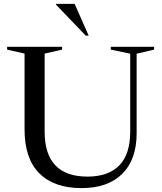

<svg xmlns="http://www.w3.org/2000/svg" viewBox="-20 -955 829 985"><path d="M648 -280V-679.5L548.5 -700.5V-715H770.5V-700.5L681 -679.5V-271.5Q681 -136.5 607.2 -63.2Q533.5 10 398.5 10Q257.5 10 181.8 -65.8Q106 -141.5 106 -290V-680L16.5 -700.5V-715H298.5V-700.5L209 -680V-280Q209 -49 429 -49Q535 -49 591.5 -106Q648 -163 648 -280ZM435 -772H420L267.5 -931V-935H363Z"/></svg>

Font: Newsreader Display
Style: Regular
Weight: 400
Designer: Hugues Gentile
Foundry: Production Type
Version: Version 1.001